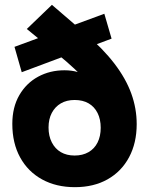

<svg xmlns="http://www.w3.org/2000/svg" viewBox="-20 -765 617 795"><path d="M290 10Q213 10 154.5 -22Q96 -54 63.5 -113Q31 -172 31 -252Q31 -321 60 -371Q89 -421 138 -447.5Q187 -474 247 -474Q307 -474 349 -444Q391 -414 419 -348L399 -318Q388 -371 342.5 -424Q297 -477 218 -541L91 -645L195 -745L331 -628Q406 -564 453.5 -502Q501 -440 523.5 -378Q546 -316 546 -251Q546 -173 514.5 -114Q483 -55 425.5 -22.5Q368 10 290 10ZM289 -121Q322 -121 346.5 -135Q371 -149 384 -175Q397 -201 397 -236Q397 -271 384 -297Q371 -323 347 -337Q323 -351 289 -351Q256 -351 232 -337Q208 -323 194.5 -297.5Q181 -272 181 -237Q181 -202 194.5 -175.5Q208 -149 232 -135Q256 -121 289 -121ZM70 -466 40 -571 412 -708 442 -605Z"/></svg>

Font: SUSE Thin ExtraBold
Style: Regular
Weight: 800
Version: Version 1.000